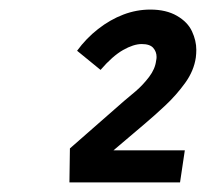

<svg xmlns="http://www.w3.org/2000/svg" viewBox="-20 -799 430 401"><path d="M125 -418 126 -489 239 -588Q249 -596 264 -609Q279 -622 291.5 -638.5Q304 -655 306 -672Q307 -676 307 -680Q307 -691 300 -699Q293 -707 276 -707Q259 -707 237 -694.5Q215 -682 190 -653L141 -693Q160 -719 185 -738.5Q210 -758 237.5 -768.5Q265 -779 294 -779Q327 -779 349.5 -766Q372 -753 381 -733.5Q390 -714 390 -695Q390 -687 389 -679Q385 -651 366.5 -625.5Q348 -600 325 -578.5Q302 -557 283 -541L217 -485H366L356 -418Z"/></svg>

Font: Lexend
Style: Italic
Weight: 400
Italic angle: -8.13011°
Designer: Bonnie Shaver-Troup, Thomas Jockin
Foundry: Lexend
Version: Version 1.007